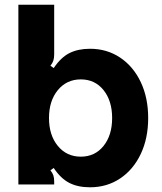

<svg xmlns="http://www.w3.org/2000/svg" viewBox="-20 -783 686 815"><path d="M208 -70 194 -60Q203 -49 206.5 -38.5Q210 -28 210 -12V0H58V-763H210V-552Q210 -537 206.5 -526Q203 -515 194 -504L208 -494Q238 -539 274.5 -557.5Q311 -576 362 -576Q434 -576 490 -538.5Q546 -501 577.5 -434.5Q609 -368 609 -282Q609 -196 577.5 -129.5Q546 -63 490 -25.5Q434 12 362 12Q311 12 274.5 -6.5Q238 -25 208 -70ZM456 -282Q456 -355 419.5 -400.5Q383 -446 323 -446Q263 -446 225.5 -400.5Q188 -355 188 -282Q188 -209 225.5 -163.5Q263 -118 323 -118Q383 -118 419.5 -163.5Q456 -209 456 -282Z"/></svg>

Font: Open Sauce Sans ExtraBold
Style: Regular
Weight: 800
Designer: Alfredo Marco Pradil
Foundry: Creative Sauce Fz LLC
Version: Version 1.477